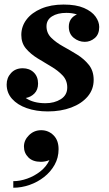

<svg xmlns="http://www.w3.org/2000/svg" viewBox="-20 -492 492 865"><path d="M87.9 168.2Q87.9 139.4 110.7 117Q133.5 94.6 165.5 94.6Q197.9 94.6 220.9 117.2Q243.9 139.8 243.9 180.2Q243.9 218.6 226.1 250.4Q208.3 282.2 178.7 305.4Q149.1 328.6 112.9 341.2Q76.7 353.8 39.9 353.8V324.2Q69.9 324.2 102.3 312.8Q134.7 301.4 161.7 280.2Q188.7 259 202.7 229.4Q183.5 237 163.9 237Q127.5 237 107.7 217Q87.9 197 87.9 168.2ZM402 -132Q402 -89 374.8 -57Q347.5 -25 300.8 -7.5Q254 10 195.5 10Q142.5 10 100.5 -4.8Q58.5 -19.5 34.2 -46.8Q10 -74 10 -111.5Q10 -141.5 29.8 -163Q49.5 -184.5 82.5 -184.5Q112.5 -184.5 132 -165.8Q151.5 -147 151.5 -115.5Q151.5 -87.5 135.2 -71Q119 -54.5 96 -50.5Q130 -27 185 -27Q225 -27 254 -45.2Q283 -63.5 283 -98Q283 -130 262 -152.2Q241 -174.5 210.2 -192.5Q179.5 -210.5 148.8 -229.5Q118 -248.5 97 -273.2Q76 -298 76 -334.5Q76 -373 99.5 -404Q123 -435 166 -453.2Q209 -471.5 266.5 -471.5Q323 -471.5 358.5 -456Q394 -440.5 410.5 -417.2Q427 -394 427 -370.5Q427 -337.5 407 -320.5Q387 -303.5 362 -303.5Q334.5 -303.5 312.2 -321.5Q290 -339.5 290 -371.5Q290 -410.5 326.5 -427Q305 -434 279 -434Q239 -434 214.2 -418.2Q189.5 -402.5 189.5 -373.5Q189.5 -343 211 -321.8Q232.5 -300.5 264.2 -283Q296 -265.5 327.5 -246Q359 -226.5 380.5 -199.5Q402 -172.5 402 -132Z"/></svg>

Font: Bodoni* 06pt
Style: Bold Italic
Weight: 700
Italic angle: -13°
Version: Version 2.3